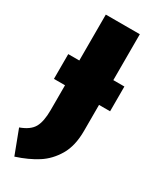

<svg xmlns="http://www.w3.org/2000/svg" viewBox="-244 -757 818 1007"><g transform="rotate(30 165.5 -253.5)"><path d="M35 189 -20 44Q38 23 58 -13Q78 -49 78 -118V-268H11V-418H78V-696H284V-418H351V-268H284V-111Q284 -20 249.5 38.5Q215 97 162 131Q109 165 35 189Z"/></g></svg>

Font: Trujillo Black
Style: Regular
Weight: 900
Designer: Fira Sans original fonts by bBox Type GmbH, Carrois Corporate GbR, & Edenspiekermann AG / Changes by Cristiano Sobral
Foundry: Fira Sans original fonts by bBox Type GmbH, Carrois Corporate GbR, & Edenspiekermann AG / Changes by Cristiano Sobral
Version: Version 4.301;July 28, 2020;FontCreator 13.0.0.2655 64-bit